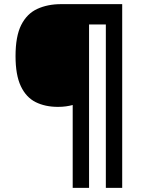

<svg xmlns="http://www.w3.org/2000/svg" viewBox="-20 -780 695 927"><path d="M570 127H491V-662H410V127H331V-273Q316 -269 298.5 -266.5Q281 -264 260 -264Q198 -264 152 -287Q106 -310 80.5 -364Q55 -418 55 -509Q55 -605 82.5 -659.5Q110 -714 160 -737Q210 -760 275 -760H570Z"/></svg>

Font: Noto Sans Malayalam
Style: Regular
Weight: 400
Designer: Jelle Bosma - Monotype Design Team
Foundry: Monotype Imaging Inc.
Version: Version 2.103